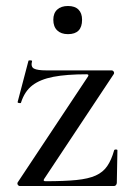

<svg xmlns="http://www.w3.org/2000/svg" viewBox="-20 -621 445 641"><path d="M39 -12 274 -366Q278 -373 269 -373Q202 -373 158 -364.5Q114 -356 88 -336Q62 -316 50 -278Q49 -276 43.5 -277Q38 -278 39 -281L75 -418Q76 -420 82 -419.5Q88 -419 87 -417Q82 -398 93.5 -392Q105 -386 135 -386Q172 -386 226 -386Q280 -386 352 -386Q357 -386 359.5 -382Q362 -378 360 -374L127 -23Q123 -16 132 -16Q195 -16 235 -20Q275 -24 299.5 -35Q324 -46 338 -66.5Q352 -87 361 -119Q362 -122 367 -122Q372 -122 372 -119L370 -11Q370 -7 367.5 -3.5Q365 0 361 0Q313 0 259 0Q205 0 150.5 0Q96 0 46 0Q42 0 39.5 -4Q37 -8 39 -12ZM207 -507Q184 -507 171 -519.5Q158 -532 158 -555Q158 -577 171 -589Q184 -601 207 -601Q230 -601 242 -589Q254 -577 254 -555Q254 -507 207 -507Z"/></svg>

Font: Cormorant Light Medium
Style: Regular
Weight: 500
Version: Version 4.000